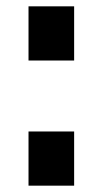

<svg xmlns="http://www.w3.org/2000/svg" viewBox="-20 -586 324 606"><path d="M70 0ZM70 -171H214V0H70ZM70 -566H214V-395H70Z"/></svg>

Font: Biryani
Style: Bold
Weight: 700
Designer: Dan Reynolds and Mathieu Reguer
Foundry: Dan Reynolds and Mathieu Reguer
Version: Version 1.004; ttfautohint (v1.1) -l 5 -r 5 -G 72 -x 0 -D la